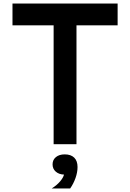

<svg xmlns="http://www.w3.org/2000/svg" viewBox="-20 -820 740 1092"><path d="M285 0V-676H51V-800H649V-676H415V0ZM274 252Q304 233 322 211.5Q340 190 344 173Q315 172 297 156Q279 140 279 115Q279 89 298 73.5Q317 58 348 58Q348 58 348 58Q383 58 402 76.5Q421 95 421 130Q421 160 409.5 192.5Q398 225 379 252Z"/></svg>

Font: Martian Mono Medium
Style: Regular
Weight: 500
Monospace: yes
Designer: Roman Shamin
Foundry: Evil Martians
Version: Version 1.000; ttfautohint (v1.8.4.7-5d5b)